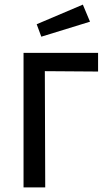

<svg xmlns="http://www.w3.org/2000/svg" viewBox="-20 -812 477 832"><path d="M82 0V-583H174L176 0ZM127 -583H405V-502L127 -504ZM159 -653 139 -707 339 -792 370 -718Z"/></svg>

Font: Ruda Medium
Style: Regular
Weight: 500
Version: Version 2.001